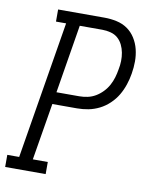

<svg xmlns="http://www.w3.org/2000/svg" viewBox="-95 -797 678 859"><g transform="rotate(10 244.0 -367.5)"><path d="M-12 0V-55H42L145 -680H99V-735H310Q338 -735 365.5 -729Q393 -723 414.5 -708Q436 -693 450.5 -670Q465 -647 471.5 -620.5Q478 -594 478 -566Q478 -538 473 -509Q469 -484 460.5 -458.5Q452 -433 438.5 -410Q425 -387 404.5 -367.5Q384 -348 360 -336Q336 -324 310.5 -319Q285 -314 259 -314H147L104 -55H172V0ZM156 -369H259Q278 -369 297 -373Q316 -377 333 -387Q350 -397 364.5 -412Q379 -427 388.5 -444.5Q398 -462 403.5 -480.5Q409 -499 412 -518Q416 -537 416.5 -556.5Q417 -576 413.5 -594.5Q410 -613 402 -629.5Q394 -646 380.5 -658Q367 -670 348 -675Q329 -680 310 -680H207Z"/></g></svg>

Font: Iosevka Curly Slab Light
Style: Italic
Weight: 300
Italic angle: -9°
Monospace: yes
Designer: Belleve Invis
Foundry: Belleve Invis
Version: Version 22.1.2; ttfautohint (v1.8.4)